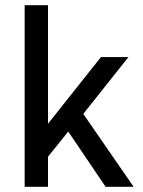

<svg xmlns="http://www.w3.org/2000/svg" viewBox="-20 -720 550 740"><path d="M75 -700H165V-243L369 -500H475L301 -281L495 0H387L243 -213L165 -116V0H75Z"/></svg>

Font: PT Root UI Medium
Style: Regular
Weight: 500
Designer: Vitaly Kuzmin
Foundry: ParaType Ltd.
Version: Version 2.001G